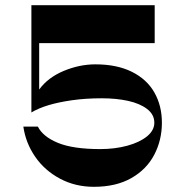

<svg xmlns="http://www.w3.org/2000/svg" viewBox="-20 -720 714 740"><path d="M576.2 -700V-553.8H117V-700ZM126 -232Q145.1 -193.5 203.2 -169.4Q261.4 -145.4 366.4 -145.4Q422.7 -145.4 470.3 -158.3Q517.9 -171.2 546.4 -194.3Q574.8 -217.4 574.8 -247Q574.8 -278.6 546.9 -300Q518.9 -321.3 473.4 -331.3Q427.9 -341.2 372 -341.2Q310.8 -341.2 258.6 -333.8Q206.4 -326.4 167.5 -314.8Q128.7 -303.1 101 -286.6V-700H131V-375Q164.9 -421.3 225.6 -446.7Q286.3 -472 347.6 -472Q430.1 -472 487.9 -443.4Q545.8 -414.8 574.9 -363.7Q604 -312.6 604 -247Q604 -180 574.5 -123.5Q545 -67 486 -33.5Q427 0 342 0Q270 0 211 -31.5Q152 -63 115.5 -116Q79 -169 70 -232Z"/></svg>

Font: Space Cowgirl
Style: Regular
Weight: 400
Designer: Valery Marier
Foundry: Valery Marier
Version: Version 1.000